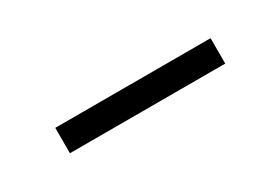

<svg xmlns="http://www.w3.org/2000/svg" viewBox="-9 -422 487 334"><g transform="rotate(-30 235.0 -255.5)"><path d="M79 -281V-230H391V-281Z"/></g></svg>

Font: Sprat Extended
Style: Bold
Weight: 700
Width: 9
Designer: Ethan Nakache
Foundry: Collletttivo
Version: Version 2.000;Glyphs 3.2 (3217)